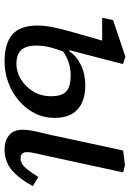

<svg xmlns="http://www.w3.org/2000/svg" viewBox="116 -674 570 842"><g transform="rotate(90 401.0 -253.0)"><path d="M634 12Q598 12 573.5 -7.5Q549 -27 549 -67Q549 -94 557.5 -129.5Q566 -165 572 -192L596 -304Q607 -355 618 -406Q629 -457 640 -508L704 -516L736 -508L664 -176Q658 -149 652.5 -125Q647 -101 647 -86Q647 -74 653.5 -66Q660 -58 675 -58Q693 -58 709.5 -73Q726 -88 756 -136L796 -112Q766 -55 728 -21.5Q690 12 634 12ZM180 -128Q180 -81 200 -60.5Q220 -40 261 -40Q295 -40 327.5 -59.5Q360 -79 381 -113.5Q402 -148 402 -192Q402 -240 380.5 -259Q359 -278 311 -278Q254 -278 206 -245Q196 -220 188 -190Q180 -160 180 -128ZM250 12Q171 12 131.5 -22Q92 -56 92 -132Q92 -152 94.5 -172Q97 -192 104 -221.5Q111 -251 124 -297.5Q137 -344 158 -416H58L68 -464L229 -518L261 -507L200 -272H205Q226 -304 265.5 -323Q305 -342 354 -342Q423 -342 460 -308Q497 -274 497 -208Q497 -160 476.5 -120Q456 -80 420.5 -50Q385 -20 341 -4Q297 12 250 12Z"/></g></svg>

Font: Source Serif 4 Caption
Style: Italic
Weight: 400
Italic angle: -12°
Designer: Frank Grießhammer
Foundry: Adobe Systems Incorporated
Version: Version 4.004;hotconv 1.0.117;makeotfexe 2.5.65602